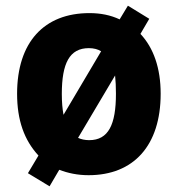

<svg xmlns="http://www.w3.org/2000/svg" viewBox="-20 -605 625 674"><path d="M544 -276C544 -366 519 -437 473 -486L504 -539L429 -585L400 -537C368 -552 333 -559 294 -559C135 -559 40 -457 40 -276C40 -183 65 -113 115 -59L78 3L154 49L188 -9C219 3 253 10 291 10C449 10 544 -94 544 -276ZM197 -275C197 -383 224 -436 292 -436C309 -436 324 -432 335 -425L203 -202C199 -223 197 -247 197 -275ZM387 -276C387 -168 361 -113 293 -113C278 -113 265 -116 254 -121L384 -340C386 -321 387 -300 387 -276Z"/></svg>

Font: Noto Sans Sinhala UI SemiCondensed ExtraBold
Style: Regular
Weight: 800
Width: 4
Designer: Jelle Bosma - Monotype Design Team
Foundry: Monotype Imaging Inc.
Version: Version 2.006